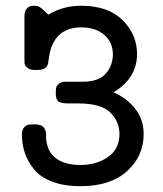

<svg xmlns="http://www.w3.org/2000/svg" viewBox="-20 -639 565 667"><path d="M56.2 -171.9Q56.2 -188 63.5 -196Q70.8 -204.1 77.9 -205.6Q85 -207 98.1 -207H101.1Q124 -207 132.6 -195.6Q141.1 -184.1 140.1 -168Q139.2 -151.9 145.5 -129.9Q151.9 -107.9 170.9 -91.8Q201.7 -65.9 259.8 -65.9Q314.9 -65.9 355 -93.5Q395 -121.1 395 -173.8Q395 -215.8 363.5 -247.8Q332 -279.8 250 -279.8H215.8Q189 -279.8 181.4 -287.8Q173.8 -295.9 173.8 -314Q173.8 -326.2 174.8 -333Q175.8 -339.8 183.8 -347.4Q191.9 -355 207 -355H266.1Q323.2 -355 347.7 -383.5Q372.1 -412.1 372.1 -450.2Q372.1 -492.2 342 -518.1Q312 -543.9 261.2 -543.9Q234.4 -543.9 214.1 -535.4Q193.8 -526.9 182.4 -514.4Q170.9 -502 163.3 -486.1Q155.8 -470.2 153.3 -457.5Q150.9 -444.8 148.9 -431.9Q147 -418.9 147 -418Q141.1 -396 110.8 -396H100.1Q83 -396 74.5 -404.1Q65.9 -412.1 65.4 -418Q64.9 -423.8 64.9 -437V-581.1Q64.9 -619.1 98.1 -619.1Q103 -619.1 107.4 -618.2Q111.8 -617.2 114.5 -616.2Q117.2 -615.2 122.1 -611.6Q127 -607.9 128.9 -606Q130.9 -604 137.9 -597.4Q145 -590.8 147.9 -587.9Q197.8 -618.7 261.2 -619.1Q355.5 -619.1 405.8 -569.1Q456.1 -519 456.1 -451.2Q456.1 -369.1 377 -319.8Q375 -318.8 374 -317.9Q417 -300.8 448 -263.4Q479 -226.1 479 -172.9Q479 -96.7 421.4 -44.4Q363.8 7.8 259.8 7.8Q201.7 7.8 159.9 -8.5Q118.2 -24.9 96.7 -52.5Q75.2 -80.1 65.7 -109.4Q56.2 -138.7 56.2 -171.9Z"/></svg>

Font: CMU Typewriter Text
Style: Bold
Weight: 700
Version: Version 0.7.0